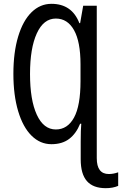

<svg xmlns="http://www.w3.org/2000/svg" viewBox="-20 -744 638 1004"><path d="M395 -623H399L415 -714H486V83Q486 166 549 166Q573 166 598 157V228Q570 240 533 240Q467 240 434.5 203Q402 166 402 89V-4Q402 -67 405 -97H399Q378 -45 341.5 -17.5Q305 10 249 10Q190 10 145 -34.5Q100 -79 75 -162.5Q50 -246 50 -358Q50 -470 75 -553Q100 -636 145 -680Q190 -724 249 -724Q356 -724 395 -623ZM137 -357Q137 -221 172.5 -144Q208 -67 272 -67Q333 -67 367 -129Q401 -191 401 -320V-407Q401 -526 367 -586.5Q333 -647 272 -647Q208 -647 172.5 -569.5Q137 -492 137 -357Z"/></svg>

Font: Noto Sans UI Cond
Style: Regular
Weight: 400
Width: 3
Designer: Monotype Design Team
Foundry: Monotype Imaging Inc.
Version: Version 1.001